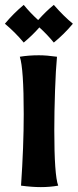

<svg xmlns="http://www.w3.org/2000/svg" viewBox="-33 -759 318 785"><path d="M53 0Q64 -161 64 -292Q64 -479 48 -527Q84 -533 126 -533Q158 -533 200 -527Q195 -475 192 -388Q189 -301 189 -227Q189 -42 205 0Q171 6 134 6Q98 6 53 0ZM265 -662Q228 -618 187 -585Q160 -618 128 -647Q100 -615 64 -585Q29 -627 -13 -662Q22 -704 64 -739Q91 -706 123 -677Q156 -714 187 -739Q228 -692 265 -662Z"/></svg>

Font: Mirza
Style: Bold
Weight: 700
Designer: Arabic design by Kourosh Beigpour, Latin design by Eduardo Tunni, engineering by Lasse Fister
Version: Version 1.0010g